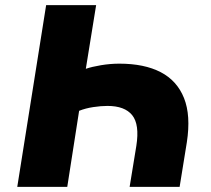

<svg xmlns="http://www.w3.org/2000/svg" viewBox="-20 -725 820 745"><path d="M47 0 159 -705H353L313 -458Q336 -466 372 -472Q408 -478 443 -478Q540 -478 603.5 -445Q667 -412 694 -344.5Q721 -277 705 -173L677 0H483L509 -159Q522 -242 493 -278Q464 -314 397 -314Q372 -314 342 -309.5Q312 -305 287 -295L241 0Z"/></svg>

Font: Nunito Sans 6pt Black
Style: Italic
Weight: 900
Italic angle: -9°
Version: Version 3.101;gftools[0.9.27]